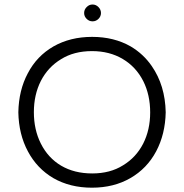

<svg xmlns="http://www.w3.org/2000/svg" viewBox="-20 -849 833 869"><path d="M164.6 -199.7Q133.3 -262.2 133.3 -341.3Q133.3 -420.4 165 -482.9Q197.3 -545.4 256.3 -581.1Q314.5 -617.7 396.5 -617.7Q475.6 -617.7 535.6 -582Q595.7 -546.4 628.4 -481.9Q659.7 -419.4 659.7 -340.3Q659.7 -261.2 627.9 -198.7Q595.7 -136.2 536.6 -100.6Q478.5 -64 397.5 -64Q316.4 -64 256.8 -99.1Q197.3 -134.3 164.6 -199.7ZM63 -340.8Q64.9 -240.7 106.4 -163.6Q147.5 -86.4 221.2 -43Q296.9 0.5 396 0.5Q495.1 0.5 570.3 -43Q645.5 -86.4 686.8 -164.1Q728 -241.7 730 -340.8Q727.5 -462.4 667 -549.8Q629.4 -604.5 571.8 -638.7Q496.1 -682.1 397 -682.1Q297.9 -682.1 221.7 -638.7Q146.5 -595.2 106 -517.6Q64.9 -440.9 63 -340.8ZM437 -790Q437 -805.7 425.5 -817.1Q414.1 -828.6 398.9 -828.6Q383.3 -828.6 372.1 -816.9Q360.8 -805.7 360.8 -790Q360.8 -774.9 372.1 -763.7Q383.3 -752.4 398.9 -752.4Q414.6 -752.4 425.8 -763.7Q437 -774.9 437 -790Z"/></svg>

Font: YuPearl-ExtraLight
Style: ExtraLight
Weight: 200
Designer: Max Yao
Foundry: Max-Everyday
Version: Version 1.011; ttfautohint (v1.8.3)